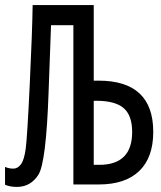

<svg xmlns="http://www.w3.org/2000/svg" viewBox="-20 -734 640 764"><path d="M183.1 -633.8 173.3 -366.2Q163.6 -86.4 132.6 -38.3Q101.6 9.8 46.9 9.8Q19.5 9.8 0 1V-69.8Q15.6 -63 33.2 -63Q50.3 -63 63.2 -80.1Q76.2 -97.2 82.3 -142.1Q88.4 -187 98.4 -398.2Q108.4 -609.4 109.9 -713.9H353V-413.1H372.1Q589.8 -413.1 589.8 -209Q589.8 -107.4 534.2 -53.7Q478.5 0 373 0H272V-633.8ZM353 -78.1H375Q505.9 -78.1 505.9 -209Q505.9 -274.4 472.2 -303.7Q438.5 -333 362.8 -333H353Z"/></svg>

Font: Apple Sans Adjectives
Style: Regular
Weight: 400
Monospace: yes
Foundry: Apple Sans Adjectives
Version: Version 0.01